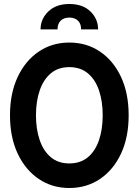

<svg xmlns="http://www.w3.org/2000/svg" viewBox="-20 -927 694 961"><path d="M327 14Q241 14 174 -31.2Q107 -76.5 68.5 -158.2Q30 -240 30 -350Q30 -460 68.5 -541.8Q107 -623.5 174 -668.8Q241 -714 327 -714Q413.5 -714 480.5 -668.8Q547.5 -623.5 585.8 -541.8Q624 -460 624 -350Q624 -240 585.8 -158.2Q547.5 -76.5 480.5 -31.2Q413.5 14 327 14ZM327 -109Q382.5 -109 419.8 -140Q457 -171 475.5 -225.5Q494 -280 494 -350Q494 -420 475.5 -474.5Q457 -529 419.8 -560Q382.5 -591 327 -591Q271.5 -591 234.5 -560Q197.5 -529 178.8 -474.5Q160 -420 160 -350Q160 -280 178.8 -225.5Q197.5 -171 234.5 -140Q271.5 -109 327 -109ZM327 -907Q394.5 -907 432.8 -869.5Q471 -832 471 -780H386Q386 -808.5 370 -823.8Q354 -839 327 -839Q300 -839 284 -823.8Q268 -808.5 268 -780H183Q183 -832 221.8 -869.5Q260.5 -907 327 -907Z"/></svg>

Font: Cabin Condensed
Style: Bold
Weight: 700
Width: 3
Designer: Pablo Impallari
Foundry: Pablo Impallari. http://www.impallari.com Igino Marini. http://www.ikern.com
Version: Version 3.001; ttfautohint (v1.8.3)